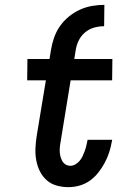

<svg xmlns="http://www.w3.org/2000/svg" viewBox="-20 -763 540 791"><path d="M190 -557Q194 -582 202.5 -607Q211 -632 226.5 -654.5Q242 -677 263.5 -694.5Q285 -712 309 -723Q333 -734 359 -738.5Q385 -743 410 -743L409 -655Q389 -655 368.5 -649.5Q348 -644 331 -630Q314 -616 304.5 -596.5Q295 -577 292 -557ZM262 8Q237 8 213.5 1.5Q190 -5 172.5 -20.5Q155 -36 144.5 -57Q134 -78 129.5 -102Q125 -126 126 -151Q127 -176 131 -202L169 -432H92L93 -520H184L190 -557H292L286 -520H443L442 -432H271L231 -187Q229 -176 227.5 -165Q226 -154 226 -142.5Q226 -131 228.5 -120.5Q231 -110 236 -100.5Q241 -91 250 -85.5Q259 -80 270 -80Q281 -80 291 -86Q301 -92 308.5 -101Q316 -110 320.5 -120Q325 -130 329 -140.5Q333 -151 335.5 -162Q338 -173 340 -183L341 -187H442L441 -181Q437 -158 430 -136Q423 -114 411.5 -92.5Q400 -71 385 -52Q370 -33 350.5 -19Q331 -5 308 1.5Q285 8 262 8Z"/></svg>

Font: Iosevka Term Curly SmBd Obl
Style: Regular
Weight: 600
Italic angle: -9°
Designer: Belleve Invis
Foundry: Belleve Invis
Version: Version 32.3.0